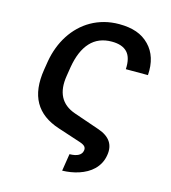

<svg xmlns="http://www.w3.org/2000/svg" viewBox="-132 -843 1015 1141"><g transform="rotate(15 375.5 -272.5)"><path d="M98 -359.7 106.9 -414.8Q114.7 -459.9 130.5 -501.4Q146.3 -543 169.4 -578.8Q192.5 -614.7 222.7 -643.8Q252.8 -672.9 289.4 -693.7Q326 -714.5 369 -725.9Q411.9 -737.2 460.2 -737.2Q521.3 -737.2 566.8 -721.2Q612.2 -705.3 645.6 -670.8Q710.6 -604.4 702.4 -488.6H566.4Q570.3 -559.7 539.8 -592.5Q509.2 -625.4 444.6 -625.4Q362.2 -625.4 312.9 -571.9Q263.5 -518.5 246.1 -415.5L237.2 -359.7Q211.3 -202.1 342.3 -156.6L502.1 -101.6Q608.7 -64.6 592 33.4Q587.4 61.8 575.3 84.3Q563.2 106.9 545.5 124.3Q527.7 141.7 505.7 154.1Q483.7 166.5 459 174.7Q434.3 182.9 408.4 187Q382.5 191.1 356.9 191.8L373.6 85.9Q444.6 84.9 451.7 42.6Q454.2 28.1 446 18.3Q437.9 8.5 414.8 0.7L273.1 -45.8Q166.2 -80.3 122.2 -158Q78.1 -235.8 98 -359.7Z"/></g></svg>

Font: Inter P Semi Bold
Style: Italic
Weight: 600
Italic angle: 9.39999°
Designer: Rasmus Andersson
Foundry: rsms
Version: Version 3.018;git-588b23468